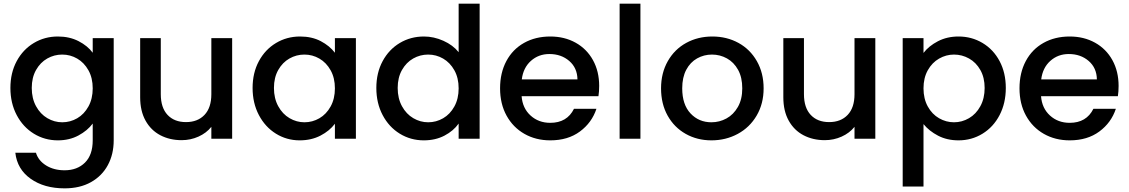

<svg xmlns="http://www.w3.org/2000/svg" viewBox="-20 -760 6186 1052"><path d="M488 -471V-551H603V9Q603 85 571 144.5Q539 204 478.5 238Q418 272 334 272Q222 272 148 219.5Q74 167 64 77H177Q190 120 232.5 146.5Q275 173 334 173Q403 173 445.5 131Q488 89 488 9V-83Q459 -44 409.5 -17.5Q360 9 297 9Q225 9 165.5 -27.5Q106 -64 71.5 -129.5Q37 -195 37 -278Q37 -361 71.5 -425Q106 -489 165.5 -524.5Q225 -560 297 -560Q361 -560 410.5 -534.5Q460 -509 488 -471ZM321 -461Q277 -461 239 -439.5Q201 -418 177.5 -376.5Q154 -335 154 -278Q154 -221 177.5 -178Q201 -135 239.5 -112.5Q278 -90 321 -90Q365 -90 403 -112Q441 -134 464.5 -176.5Q488 -219 488 -276Q488 -333 464.5 -375Q441 -417 403 -439Q365 -461 321 -461Z M1252 -551V0H1138V-65Q1111 -31 1067.5 -11.5Q1024 8 975 8Q910 8 858.5 -19Q807 -46 777.5 -99Q748 -152 748 -227V-551H861V-244Q861 -170 898 -130.5Q935 -91 999 -91Q1063 -91 1100.5 -130.5Q1138 -170 1138 -244V-551Z M1624 -560Q1689 -560 1737.5 -534.5Q1786 -509 1815 -471V-551H1930V0H1815V-82Q1786 -43 1736 -17Q1686 9 1622 9Q1551 9 1492 -27.5Q1433 -64 1398.5 -129.5Q1364 -195 1364 -278Q1364 -361 1398.5 -425Q1433 -489 1492.5 -524.5Q1552 -560 1624 -560ZM1648 -461Q1604 -461 1566 -439.5Q1528 -418 1504.5 -376.5Q1481 -335 1481 -278Q1481 -221 1504.5 -178Q1528 -135 1566.5 -112.5Q1605 -90 1648 -90Q1692 -90 1730 -112Q1768 -134 1791.5 -176.5Q1815 -219 1815 -276Q1815 -333 1791.5 -375Q1768 -417 1730 -439Q1692 -461 1648 -461Z M2303 -560Q2357 -560 2409.5 -536.5Q2462 -513 2493 -474V-740H2608V0H2493V-83Q2465 -43 2415.5 -17Q2366 9 2302 9Q2230 9 2170.5 -27.5Q2111 -64 2076.5 -129.5Q2042 -195 2042 -278Q2042 -361 2076.5 -425Q2111 -489 2170.5 -524.5Q2230 -560 2303 -560ZM2326 -461Q2282 -461 2244 -439.5Q2206 -418 2182.5 -376.5Q2159 -335 2159 -278Q2159 -221 2182.5 -178Q2206 -135 2244.5 -112.5Q2283 -90 2326 -90Q2370 -90 2408 -112Q2446 -134 2469.5 -176.5Q2493 -219 2493 -276Q2493 -333 2469.5 -375Q2446 -417 2408 -439Q2370 -461 2326 -461Z M3259 -233H2838Q2843 -167 2887 -127Q2931 -87 2995 -87Q3087 -87 3125 -164H3248Q3223 -88 3157.5 -39.5Q3092 9 2995 9Q2916 9 2853.5 -26.5Q2791 -62 2755.5 -126.5Q2720 -191 2720 -276Q2720 -361 2754.5 -425.5Q2789 -490 2851.5 -525Q2914 -560 2995 -560Q3073 -560 3134 -526Q3195 -492 3229 -430.5Q3263 -369 3263 -289Q3263 -258 3259 -233ZM3144 -325Q3143 -388 3099 -426Q3055 -464 2990 -464Q2931 -464 2889 -426.5Q2847 -389 2839 -325Z M3489 -740V0H3375V-740Z M3602 -276Q3602 -360 3639 -425Q3676 -490 3740 -525Q3804 -560 3883 -560Q3962 -560 4026 -525Q4090 -490 4127 -425Q4164 -360 4164 -276Q4164 -192 4126 -127Q4088 -62 4022.5 -26.5Q3957 9 3878 9Q3800 9 3737 -26.5Q3674 -62 3638 -126.5Q3602 -191 3602 -276ZM4047 -276Q4047 -336 4024 -377.5Q4001 -419 3963 -440Q3925 -461 3881 -461Q3837 -461 3799.5 -440Q3762 -419 3740 -377.5Q3718 -336 3718 -276Q3718 -187 3763.5 -138.5Q3809 -90 3878 -90Q3922 -90 3960.5 -111Q3999 -132 4023 -174Q4047 -216 4047 -276Z M4776 -551V0H4662V-65Q4635 -31 4591.5 -11.5Q4548 8 4499 8Q4434 8 4382.5 -19Q4331 -46 4301.5 -99Q4272 -152 4272 -227V-551H4385V-244Q4385 -170 4422 -130.5Q4459 -91 4523 -91Q4587 -91 4624.5 -130.5Q4662 -170 4662 -244V-551Z M5040 -470Q5069 -508 5119 -534Q5169 -560 5232 -560Q5304 -560 5363.5 -524.5Q5423 -489 5457 -425Q5491 -361 5491 -278Q5491 -195 5457 -129.5Q5423 -64 5363.5 -27.5Q5304 9 5232 9Q5169 9 5120 -16.5Q5071 -42 5040 -80V262H4926V-551H5040ZM5207 -461Q5164 -461 5125.5 -439Q5087 -417 5063.5 -375Q5040 -333 5040 -276Q5040 -219 5063.5 -176.5Q5087 -134 5125.5 -112Q5164 -90 5207 -90Q5251 -90 5289.5 -112.5Q5328 -135 5351.5 -178Q5375 -221 5375 -278Q5375 -335 5351.5 -376.5Q5328 -418 5289.5 -439.5Q5251 -461 5207 -461Z M6105 -233H5684Q5689 -167 5733 -127Q5777 -87 5841 -87Q5933 -87 5971 -164H6094Q6069 -88 6003.5 -39.5Q5938 9 5841 9Q5762 9 5699.5 -26.5Q5637 -62 5601.5 -126.5Q5566 -191 5566 -276Q5566 -361 5600.5 -425.5Q5635 -490 5697.5 -525Q5760 -560 5841 -560Q5919 -560 5980 -526Q6041 -492 6075 -430.5Q6109 -369 6109 -289Q6109 -258 6105 -233ZM5990 -325Q5989 -388 5945 -426Q5901 -464 5836 -464Q5777 -464 5735 -426.5Q5693 -389 5685 -325Z"/></svg>

Font: Poppins-tnum Medium
Style: Regular
Weight: 500
Designer: Ninad Kale (Devanagari), Jonny Pinhorn (Latin)
Foundry: Indian Type Foundry
Version: Version 4.004